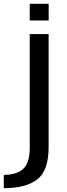

<svg xmlns="http://www.w3.org/2000/svg" viewBox="-85 -775 357 1025"><path d="M-64.8 229.7Q52.4 229.7 113.5 183.1Q174.6 136.6 174.6 9.1V-593H73.7V12.8Q73.7 96.8 37.7 127.7Q1.7 158.6 -64.8 158.6ZM73.7 -754.8V-665.6H174.8V-754.8Z"/></svg>

Font: Anybody Thin
Style: Regular
Weight: 100
Designer: Tyler Finck
Foundry: Etcetera Type Company
Version: Version 1.114;gftools[0.9.25]